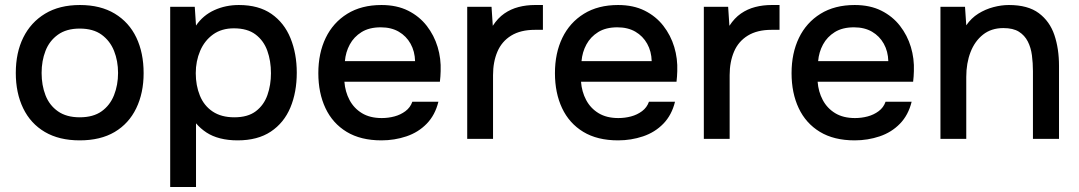

<svg xmlns="http://www.w3.org/2000/svg" viewBox="-20 -554 4305 766"><path d="M298 6Q216 6 159 -27.5Q102 -61 72.5 -122Q43 -183 43 -263Q43 -344 73 -404.5Q103 -465 160 -499.5Q217 -534 299 -534Q381 -534 438 -499.5Q495 -465 524 -404Q553 -343 553 -262Q553 -183 523.5 -122Q494 -61 437.5 -27.5Q381 6 298 6ZM298 -86Q352 -86 385.5 -110Q419 -134 435 -174.5Q451 -215 451 -263Q451 -311 435 -351Q419 -391 385.5 -415.5Q352 -440 298 -440Q245 -440 211 -415.5Q177 -391 161.5 -351Q146 -311 146 -263Q146 -214 161.5 -174Q177 -134 211 -110Q245 -86 298 -86Z M659 192V-527H757L762 -452Q790 -493 835 -513.5Q880 -534 933 -534Q1012 -534 1063 -498.5Q1114 -463 1139 -401.5Q1164 -340 1164 -264Q1164 -186 1138.5 -125Q1113 -64 1060.5 -29Q1008 6 928 6Q890 6 858.5 -2Q827 -10 803.5 -25.5Q780 -41 762 -62V192ZM915 -86Q969 -86 1001 -110.5Q1033 -135 1047 -175Q1061 -215 1061 -262Q1061 -311 1046.5 -351.5Q1032 -392 999.5 -416.5Q967 -441 913 -441Q864 -441 830 -416.5Q796 -392 778.5 -351Q761 -310 761 -262Q761 -213 777.5 -172.5Q794 -132 828.5 -109Q863 -86 915 -86Z M1502 6Q1419 6 1363 -28Q1307 -62 1278.5 -122.5Q1250 -183 1250 -262Q1250 -342 1279.5 -403Q1309 -464 1365.5 -499Q1422 -534 1502 -534Q1563 -534 1608 -511.5Q1653 -489 1682.5 -451Q1712 -413 1726 -366.5Q1740 -320 1738 -270Q1738 -259 1737 -249Q1736 -239 1735 -228H1354Q1357 -188 1374.5 -155Q1392 -122 1424 -102.5Q1456 -83 1503 -83Q1529 -83 1553.5 -89.5Q1578 -96 1597.5 -110.5Q1617 -125 1625 -148H1729Q1716 -95 1682.5 -60.5Q1649 -26 1601.5 -10Q1554 6 1502 6ZM1356 -310H1636Q1635 -349 1618 -379.5Q1601 -410 1571 -427.5Q1541 -445 1499 -445Q1453 -445 1422.5 -426Q1392 -407 1375.5 -376.5Q1359 -346 1356 -310Z M1844 0V-527H1941L1946 -451Q1966 -482 1992 -500Q2018 -518 2049 -526Q2080 -534 2114 -534Q2123 -534 2131 -534Q2139 -534 2146 -534V-435H2114Q2057 -435 2019.5 -412Q1982 -389 1964.5 -348Q1947 -307 1947 -254V0Z M2446 6Q2363 6 2307 -28Q2251 -62 2222.5 -122.5Q2194 -183 2194 -262Q2194 -342 2223.5 -403Q2253 -464 2309.5 -499Q2366 -534 2446 -534Q2507 -534 2552 -511.5Q2597 -489 2626.5 -451Q2656 -413 2670 -366.5Q2684 -320 2682 -270Q2682 -259 2681 -249Q2680 -239 2679 -228H2298Q2301 -188 2318.5 -155Q2336 -122 2368 -102.5Q2400 -83 2447 -83Q2473 -83 2497.5 -89.5Q2522 -96 2541.5 -110.5Q2561 -125 2569 -148H2673Q2660 -95 2626.5 -60.5Q2593 -26 2545.5 -10Q2498 6 2446 6ZM2300 -310H2580Q2579 -349 2562 -379.5Q2545 -410 2515 -427.5Q2485 -445 2443 -445Q2397 -445 2366.5 -426Q2336 -407 2319.5 -376.5Q2303 -346 2300 -310Z M2788 0V-527H2885L2890 -451Q2910 -482 2936 -500Q2962 -518 2993 -526Q3024 -534 3058 -534Q3067 -534 3075 -534Q3083 -534 3090 -534V-435H3058Q3001 -435 2963.5 -412Q2926 -389 2908.5 -348Q2891 -307 2891 -254V0Z M3390 6Q3307 6 3251 -28Q3195 -62 3166.5 -122.5Q3138 -183 3138 -262Q3138 -342 3167.5 -403Q3197 -464 3253.5 -499Q3310 -534 3390 -534Q3451 -534 3496 -511.5Q3541 -489 3570.5 -451Q3600 -413 3614 -366.5Q3628 -320 3626 -270Q3626 -259 3625 -249Q3624 -239 3623 -228H3242Q3245 -188 3262.5 -155Q3280 -122 3312 -102.5Q3344 -83 3391 -83Q3417 -83 3441.5 -89.5Q3466 -96 3485.5 -110.5Q3505 -125 3513 -148H3617Q3604 -95 3570.5 -60.5Q3537 -26 3489.5 -10Q3442 6 3390 6ZM3244 -310H3524Q3523 -349 3506 -379.5Q3489 -410 3459 -427.5Q3429 -445 3387 -445Q3341 -445 3310.5 -426Q3280 -407 3263.5 -376.5Q3247 -346 3244 -310Z M3732 0V-527H3830L3835 -453Q3855 -482 3883 -499.5Q3911 -517 3943 -525.5Q3975 -534 4005 -534Q4081 -534 4124.5 -501.5Q4168 -469 4186.5 -414.5Q4205 -360 4205 -291V0H4101V-270Q4101 -302 4097 -333Q4093 -364 4080.5 -388.5Q4068 -413 4045 -427.5Q4022 -442 3983 -442Q3935 -442 3902 -416Q3869 -390 3852 -346Q3835 -302 3835 -247V0Z"/></svg>

Font: Onest Medium
Style: Regular
Weight: 500
Designer: Dmitri Voloshin, Andrey Kudryavtsev
Foundry: Dmitri Voloshin, Andrey Kudryavtsev
Version: Version 1.000;gftools[0.9.33]